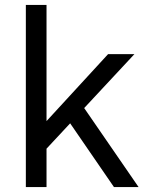

<svg xmlns="http://www.w3.org/2000/svg" viewBox="-20 -760 620 780"><path d="M85 0H169V-156L265 -259L443 0H543L322 -321L526 -540H419L169 -268V-740H85Z"/></svg>

Font: CommitMono-dimboump
Style: Regular
Weight: 400
Monospace: yes
Designer: Eigil Nikolajsen
Foundry: Eigil Nikolajsen
Version: Version 1.143